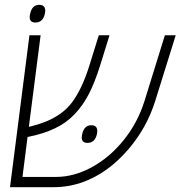

<svg xmlns="http://www.w3.org/2000/svg" viewBox="-20 -776 748 796"><path d="M142.6 -755.9Q167.5 -755.9 167.5 -731.9Q167.5 -726.1 166 -718.8Q157.7 -682.6 127 -682.6Q103 -682.6 103 -705.1Q103 -710.9 105 -718.8Q112.8 -755.9 142.6 -755.9ZM203.1 0H21.5L102.1 -629.9H148.4L99.6 -250Q145.5 -261.7 174.3 -273.7Q203.1 -285.6 230.2 -304.7Q257.3 -323.7 277.8 -350.6Q320.3 -406.7 351.1 -505.9L389.6 -629.9H434.1L395.5 -505.9Q373.5 -435.5 349.1 -387.7Q324.7 -339.8 289.8 -303Q254.9 -266.1 208 -244.1Q161.1 -221.2 94.2 -208L73.2 -42.5H211.9Q287.6 -42.5 362.3 -83.7Q437 -125 494.6 -197.5Q552.2 -270 579.6 -358.9L663.6 -629.9H708.5L624 -358.9Q588.9 -246.6 513.2 -158.2Q428.2 -58.6 322.3 -20.5Q264.2 0 203.1 0ZM358.4 -256.8Q383.3 -256.8 383.3 -232.9Q383.3 -227.1 381.8 -219.7Q373.5 -183.6 342.8 -183.6Q318.8 -183.6 318.8 -206.1Q318.8 -211.9 320.8 -219.7Q328.6 -256.8 358.4 -256.8Z"/></svg>

Font: Open Sans Hebrew Light
Style: Italic
Weight: 300
Italic angle: -12°
Foundry: Ascender Corporation, Yanek Iontef
Version: Version 2.001;PS 002.001;hotconv 1.0.70;makeotf.lib2.5.58329